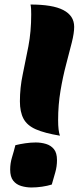

<svg xmlns="http://www.w3.org/2000/svg" viewBox="-20 -818 373 849"><path d="M308 -699Q308 -672 297.5 -630Q287 -588 272.5 -533.5Q258 -479 247.5 -416.5Q237 -354 237 -287Q237 -263 239 -246Q241 -229 245 -218Q178 -229 139 -246Q100 -263 84 -293Q68 -323 68 -370Q68 -430 80.5 -489Q93 -548 105.5 -613Q118 -678 118 -754Q118 -768 117.5 -778Q117 -788 115 -798Q163 -798 199.5 -792Q236 -786 260 -773.5Q284 -761 296 -742.5Q308 -724 308 -699ZM209 -2Q190 4 166 7.5Q142 11 119 11Q96 11 74 4.5Q52 -2 38.5 -19Q25 -36 25 -68Q25 -96 33 -122Q41 -148 48 -176Q68 -181 92 -184.5Q116 -188 138 -188Q162 -188 183.5 -181.5Q205 -175 218.5 -158.5Q232 -142 232 -110Q232 -82 224.5 -56Q217 -30 209 -2Z"/></svg>

Font: Merienda Black
Style: Regular
Weight: 900
Designer: Eduardo Rodriguez Tunni
Foundry: Eduardo Rodriguez Tunni
Version: Version 2.001